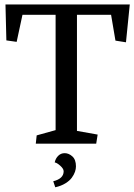

<svg xmlns="http://www.w3.org/2000/svg" viewBox="-20 -627 586 838"><path d="M262.2 41.5Q280.3 41.5 295.9 55.7Q311.5 69.8 311.5 99.1Q311.5 110.4 307.4 122.6Q303.2 134.8 293.7 148.2Q284.2 161.6 265.6 173.1Q247.1 184.6 221.2 190.4L212.4 164.1Q257.8 152.8 257.8 120.6Q257.8 109.4 242.9 96.2Q228 83 218.8 82Q222.2 64.9 233.9 53.2Q245.6 41.5 262.2 41.5ZM3.9 -607.4H546.4L529.8 -442.4L483.9 -449.7L464.8 -562.5H315.9V-55.7L406.2 -39.6L399.9 0H136.2L140.1 -36.1L222.7 -59.1V-562.5H78.1L52.7 -444.3L7.8 -450.7Z"/></svg>

Font: Neuton
Style: Regular
Weight: 400
Designer: Brian M Zick
Version: Version 1.3